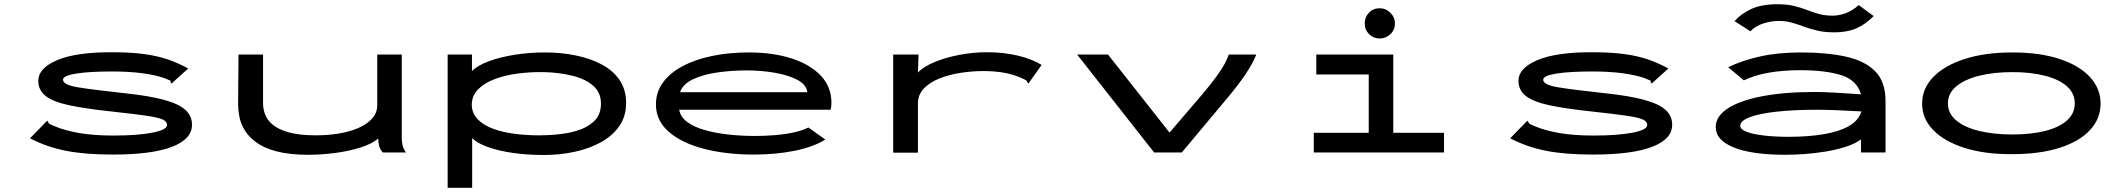

<svg xmlns="http://www.w3.org/2000/svg" viewBox="-20 -721 10040 908"><path d="M512 10Q382 10 291 -8Q200 -26 122 -67L196 -143L204 -150L208 -145Q209 -137 215.5 -134.5Q222 -132 236 -125Q285 -104 353.5 -92Q422 -80 516 -80Q631 -80 700.5 -93.5Q770 -107 770 -130Q770 -147 748 -156.5Q726 -166 670.5 -174Q615 -182 514 -193Q391 -206 313 -222Q235 -238 198 -265.5Q161 -293 161 -339Q161 -398 249 -436Q337 -474 506 -474Q596 -474 660 -465.5Q724 -457 773.5 -440Q823 -423 870 -397L799 -333L792 -326L787 -331Q788 -340 781 -342Q774 -344 759 -351Q667 -383 510 -383Q402 -383 340 -373Q278 -363 278 -344Q278 -320 346.5 -308.5Q415 -297 571 -280Q685 -268 755 -249Q825 -230 856.5 -201.5Q888 -173 888 -131Q888 -63 793 -26.5Q698 10 512 10Z M1439 11Q1349 11 1288.5 -5Q1228 -21 1191.5 -48Q1155 -75 1136.5 -106.5Q1118 -138 1112 -169.5Q1106 -201 1106 -226L1108 -463H1224V-231Q1224 -207 1233.5 -180.5Q1243 -154 1269.5 -131.5Q1296 -109 1345.5 -95Q1395 -81 1475 -81Q1528 -81 1579 -89Q1630 -97 1672 -114.5Q1714 -132 1739 -159.5Q1764 -187 1764 -224V-463H1880V-71Q1880 -53 1883.5 -35.5Q1887 -18 1900 0H1790Q1777 -15 1773 -31Q1769 -47 1769 -66Q1740 -41 1685 -23.5Q1630 -6 1564.5 2.5Q1499 11 1439 11Z M2097 167V-463H2212V-385Q2239 -412 2292 -431.5Q2345 -451 2414 -462Q2483 -473 2557 -473Q2633 -473 2702 -459Q2771 -445 2825 -416.5Q2879 -388 2910 -342.5Q2941 -297 2941 -234Q2941 -170 2908 -123.5Q2875 -77 2819.5 -47Q2764 -17 2695 -2.5Q2626 12 2553 12Q2473 12 2404.5 2Q2336 -8 2286 -26Q2236 -44 2213 -68V167ZM2529 -81Q2583 -81 2635.5 -87.5Q2688 -94 2730 -110.5Q2772 -127 2797 -156Q2822 -185 2822 -231Q2822 -283 2786 -315Q2750 -347 2688.5 -362.5Q2627 -378 2551 -380Q2491 -381 2431 -373.5Q2371 -366 2321 -347.5Q2271 -329 2241 -298.5Q2211 -268 2211 -223Q2213 -183 2240.5 -155.5Q2268 -128 2313.5 -111.5Q2359 -95 2415 -88Q2471 -81 2529 -81Z M3547 10Q3413 10 3308 -17.5Q3203 -45 3142.5 -98Q3082 -151 3082 -227Q3082 -285 3115 -330.5Q3148 -376 3208 -408Q3268 -440 3348 -456.5Q3428 -473 3521 -473Q3636 -473 3724 -444.5Q3812 -416 3862 -363Q3912 -310 3912 -235Q3912 -227 3911 -218.5Q3910 -210 3908 -202H3192Q3198 -168 3229.5 -144.5Q3261 -121 3311 -106.5Q3361 -92 3422.5 -85Q3484 -78 3551 -78Q3598 -78 3646 -82Q3694 -86 3735 -95Q3776 -104 3803 -118L3883 -61Q3827 -26 3738 -8Q3649 10 3547 10ZM3196 -285H3798Q3794 -320 3752.5 -342.5Q3711 -365 3646.5 -376.5Q3582 -388 3511 -388Q3437 -388 3370 -378Q3303 -368 3256 -345.5Q3209 -323 3196 -285Z M4204 -463H4324L4321 -378Q4349 -407 4402 -428.5Q4455 -450 4519.5 -462Q4584 -474 4646 -474Q4726 -474 4793.5 -458Q4861 -442 4906 -414L4850 -335L4844 -327L4838 -331Q4837 -339 4830.5 -342.5Q4824 -346 4809 -353Q4766 -371 4722.5 -378Q4679 -385 4630 -385Q4580 -385 4526 -377Q4472 -369 4425.5 -351Q4379 -333 4350 -303.5Q4321 -274 4321 -231V1H4204Z M5438 0 5074 -463H5220L5511 -94L5660 -268Q5707 -323 5742.5 -373Q5778 -423 5791 -463H5921Q5905 -421 5869 -368Q5833 -315 5784 -257L5569 0Z M6193 0V-93H6453V-369H6205V-463H6569V-93H6809V0ZM6505 -539Q6475 -539 6454.5 -559.5Q6434 -580 6434 -610Q6434 -640 6454 -661Q6474 -682 6505 -682Q6534 -682 6555.5 -660.5Q6577 -639 6577 -610Q6577 -580 6555.5 -559.5Q6534 -539 6505 -539Z M7512 10Q7382 10 7291 -8Q7200 -26 7122 -67L7196 -143L7204 -150L7208 -145Q7209 -137 7215.5 -134.5Q7222 -132 7236 -125Q7285 -104 7353.5 -92Q7422 -80 7516 -80Q7631 -80 7700.5 -93.5Q7770 -107 7770 -130Q7770 -147 7748 -156.5Q7726 -166 7670.5 -174Q7615 -182 7514 -193Q7391 -206 7313 -222Q7235 -238 7198 -265.5Q7161 -293 7161 -339Q7161 -398 7249 -436Q7337 -474 7506 -474Q7596 -474 7660 -465.5Q7724 -457 7773.5 -440Q7823 -423 7870 -397L7799 -333L7792 -326L7787 -331Q7788 -340 7781 -342Q7774 -344 7759 -351Q7667 -383 7510 -383Q7402 -383 7340 -373Q7278 -363 7278 -344Q7278 -320 7346.5 -308.5Q7415 -297 7571 -280Q7685 -268 7755 -249Q7825 -230 7856.5 -201.5Q7888 -173 7888 -131Q7888 -63 7793 -26.5Q7698 10 7512 10Z M8425 11Q8265 11 8179.5 -23.5Q8094 -58 8094 -120Q8094 -171 8150.5 -208Q8207 -245 8312 -265.5Q8417 -286 8561 -286Q8605 -286 8664 -282.5Q8723 -279 8781 -275Q8761 -343 8686.5 -366Q8612 -389 8493 -389Q8413 -389 8346 -377.5Q8279 -366 8227 -341L8153 -403Q8218 -435 8303.5 -454Q8389 -473 8499 -473Q8618 -473 8708 -453.5Q8798 -434 8847.5 -384.5Q8897 -335 8897 -243V0H8781V-62Q8753 -41 8709.5 -27Q8666 -13 8615 -4.5Q8564 4 8514.5 7.5Q8465 11 8425 11ZM8210 -126Q8210 -109 8240.5 -97.5Q8271 -86 8322.5 -80Q8374 -74 8439 -74Q8530 -74 8603 -86Q8676 -98 8722.5 -124Q8769 -150 8783 -194Q8731 -197 8673.5 -199.5Q8616 -202 8573 -202Q8464 -202 8382.5 -193Q8301 -184 8255.5 -167Q8210 -150 8210 -126ZM8770 -697 8841 -645Q8801 -605 8758 -586.5Q8715 -568 8655 -568Q8610 -568 8575.5 -576Q8541 -584 8511.5 -595Q8482 -606 8453.5 -614Q8425 -622 8391 -622Q8357 -622 8319 -610Q8281 -598 8258 -573L8183 -621Q8211 -654 8260 -677.5Q8309 -701 8387 -701Q8431 -701 8464 -693Q8497 -685 8525 -674Q8553 -663 8582 -655Q8611 -647 8647 -647Q8679 -647 8711 -659.5Q8743 -672 8770 -697Z M9497 8Q9367 9 9271 -21.5Q9175 -52 9122.5 -106Q9070 -160 9070 -231Q9070 -302 9122.5 -356.5Q9175 -411 9271 -442Q9367 -473 9497 -473Q9627 -473 9720.5 -442Q9814 -411 9864 -356.5Q9914 -302 9914 -231Q9914 -160 9864 -106Q9814 -52 9720.5 -22Q9627 8 9497 8ZM9497 -85Q9584 -85 9650.5 -101.5Q9717 -118 9754.5 -151Q9792 -184 9792 -232Q9792 -280 9754.5 -313Q9717 -346 9650.5 -363Q9584 -380 9497 -380Q9410 -380 9341 -363Q9272 -346 9232 -313Q9192 -280 9192 -232Q9192 -184 9232 -151Q9272 -118 9341 -101.5Q9410 -85 9497 -85Z"/></svg>

Font: Inconsolata UltraExpanded SemiBold
Style: Regular
Weight: 600
Width: 9
Monospace: yes
Designer: Raph Levien, Cyreal, Brenton Simpson
Foundry: Raph Levien, Cyreal, Google
Version: Version 3.001; ttfautohint (v1.8.2.53-6de2)